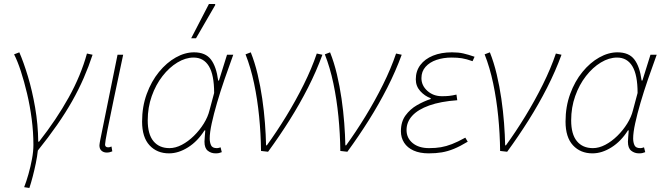

<svg xmlns="http://www.w3.org/2000/svg" viewBox="-20 -750 3296 954"><path d="M100 180Q111 152 121.5 115Q132 78 139 40Q146 2 146 -30Q146 -93 137.5 -158.5Q129 -224 114.5 -285Q100 -346 83.5 -396.5Q67 -447 50 -480L76 -490Q97 -442 118.5 -371Q140 -300 154.5 -216Q169 -132 170 -46H174Q261 -157 321.5 -266Q382 -375 412 -484L440 -478Q421 -420 396 -362.5Q371 -305 338.5 -247.5Q306 -190 263.5 -129Q221 -68 168 -2Q165 27 158 61Q151 95 142.5 127.5Q134 160 126 184Z M510 8Q495 8 484.5 -1Q474 -10 474 -28Q474 -33 475.5 -40Q477 -47 478 -54L564 -478H592Q567 -360 546.5 -263Q526 -166 514 -104.5Q502 -43 502 -32Q502 -25 506 -21.5Q510 -18 517 -18Q520 -18 523.5 -18.5Q527 -19 534 -22L538 2Q531 5 524.5 6.5Q518 8 510 8Z M820 12Q760 12 723 -28Q686 -68 686 -146Q686 -220 709 -283Q732 -346 770 -392.5Q808 -439 853.5 -464.5Q899 -490 944 -490Q1001 -490 1028 -454.5Q1055 -419 1064 -350H1068L1108 -478H1139Q1117 -418 1096 -357Q1075 -296 1058.5 -239.5Q1042 -183 1032 -137Q1022 -91 1022 -62Q1022 -43 1028.5 -28.5Q1035 -14 1057 -14Q1063 -14 1068 -15.5Q1073 -17 1076 -18L1082 6Q1074 9 1068 10.5Q1062 12 1051 12Q1029 12 1012.5 -1Q996 -14 996 -46Q996 -55 997.5 -70.5Q999 -86 1000 -102H996Q962 -48 914.5 -18Q867 12 820 12ZM822 -14Q852 -14 883.5 -30.5Q915 -47 943.5 -75Q972 -103 992.5 -136Q1013 -169 1021 -202L1044 -288Q1044 -378 1018 -421Q992 -464 942 -464Q902 -464 861.5 -439.5Q821 -415 787.5 -372Q754 -329 734 -272.5Q714 -216 714 -152Q714 -83 742.5 -48.5Q771 -14 822 -14ZM930 -560 1018 -730H1048L1050 -726L954 -560Z M1277 0Q1276 -86 1267.5 -171.5Q1259 -257 1242.5 -335.5Q1226 -414 1200 -480L1226 -490Q1246 -440 1260 -381Q1274 -322 1283 -260Q1292 -198 1296.5 -138.5Q1301 -79 1302 -28H1306Q1354 -94 1401.5 -171.5Q1449 -249 1489 -329.5Q1529 -410 1554 -484L1582 -478Q1552 -396 1510.5 -314.5Q1469 -233 1419 -153.5Q1369 -74 1312 4Z M1671 0Q1670 -86 1661.5 -171.5Q1653 -257 1636.5 -335.5Q1620 -414 1594 -480L1620 -490Q1640 -440 1654 -381Q1668 -322 1677 -260Q1686 -198 1690.5 -138.5Q1695 -79 1696 -28H1700Q1748 -94 1795.5 -171.5Q1843 -249 1883 -329.5Q1923 -410 1948 -484L1976 -478Q1946 -396 1904.5 -314.5Q1863 -233 1813 -153.5Q1763 -74 1706 4Z M2110 12Q2066 12 2035 -2Q2004 -16 1988 -41Q1972 -66 1972 -98Q1972 -145 1995 -176.5Q2018 -208 2052 -227.5Q2086 -247 2120 -258V-262Q2090 -273 2068 -297.5Q2046 -322 2046 -356Q2046 -397 2068.5 -427Q2091 -457 2131.5 -473.5Q2172 -490 2226 -490Q2258 -490 2282 -484.5Q2306 -479 2338 -468L2328 -446Q2297 -457 2275 -460.5Q2253 -464 2224 -464Q2183 -464 2149 -452.5Q2115 -441 2094.5 -418Q2074 -395 2074 -362Q2074 -325 2103.5 -298.5Q2133 -272 2176 -272Q2196 -272 2211 -273.5Q2226 -275 2248 -280L2252 -252Q2169 -246 2113 -226Q2057 -206 2028.5 -175Q2000 -144 2000 -104Q2000 -64 2030.5 -39Q2061 -14 2112 -14Q2145 -14 2171 -18.5Q2197 -23 2225.5 -34Q2254 -45 2292 -66L2304 -46Q2266 -23 2235.5 -10.5Q2205 2 2175.5 7Q2146 12 2110 12Z M2465 0Q2464 -86 2455.5 -171.5Q2447 -257 2430.5 -335.5Q2414 -414 2388 -480L2414 -490Q2434 -440 2448 -381Q2462 -322 2471 -260Q2480 -198 2484.5 -138.5Q2489 -79 2490 -28H2494Q2542 -94 2589.5 -171.5Q2637 -249 2677 -329.5Q2717 -410 2742 -484L2770 -478Q2740 -396 2698.5 -314.5Q2657 -233 2607 -153.5Q2557 -74 2500 4Z M2924 12Q2864 12 2827 -28Q2790 -68 2790 -146Q2790 -220 2813 -283Q2836 -346 2874 -392.5Q2912 -439 2957.5 -464.5Q3003 -490 3048 -490Q3105 -490 3132 -454.5Q3159 -419 3168 -350H3172L3212 -478H3243Q3221 -418 3200 -357Q3179 -296 3162.5 -239.5Q3146 -183 3136 -137Q3126 -91 3126 -62Q3126 -43 3132.5 -28.5Q3139 -14 3161 -14Q3167 -14 3172 -15.5Q3177 -17 3180 -18L3186 6Q3178 9 3172 10.5Q3166 12 3155 12Q3133 12 3116.5 -1Q3100 -14 3100 -46Q3100 -55 3101.5 -70.5Q3103 -86 3104 -102H3100Q3066 -48 3018.5 -18Q2971 12 2924 12ZM2926 -14Q2956 -14 2987.5 -30.5Q3019 -47 3047.5 -75Q3076 -103 3096.5 -136Q3117 -169 3125 -202L3148 -288Q3148 -378 3122 -421Q3096 -464 3046 -464Q3006 -464 2965.5 -439.5Q2925 -415 2891.5 -372Q2858 -329 2838 -272.5Q2818 -216 2818 -152Q2818 -83 2846.5 -48.5Q2875 -14 2926 -14Z"/></svg>

Font: Source Sans 3 ExtraLight
Style: Italic
Weight: 250
Italic angle: -11°
Designer: Paul D. Hunt
Foundry: Adobe
Version: Version 3.046;hotconv 1.0.118;makeotfexe 2.5.65603